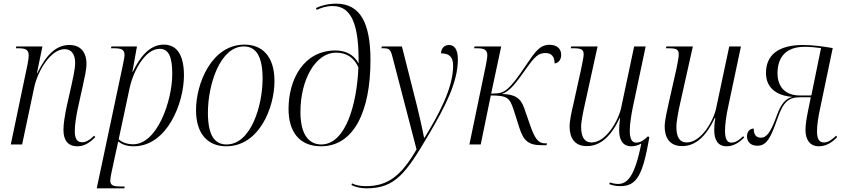

<svg xmlns="http://www.w3.org/2000/svg" viewBox="-20 -790 4625 1050"><path d="M403 10C441 10 470 -9 501 -40L495 -48C469 -22 448 -12 429 -12C400 -12 389 -34 389 -73C389 -108 396 -149 404 -190L434 -326C442 -364 453 -408 453 -442C453 -496 427 -544 360 -544C291 -544 236 -497 184 -390H182L212 -536H69L67 -526H80C121 -526 137 -518 137 -486C137 -475 134 -457 131 -440L39 0H101L167 -312C185 -399 256 -521 333 -521C382 -521 391 -476 391 -446C391 -409 376 -351 372 -329L345 -209C334 -156 327 -113 327 -79C327 -23 352 10 403 10Z M651 -430 509 240H660L662 230H645C604 230 583 226 583 198C583 188 586 170 589 157L615 36C620 16 622 4 626 -16C650 1 674 10 711 10C895 10 986 -228 986 -377C986 -487 949 -546 876 -546C798 -546 745 -478 706 -397H704L729 -536H589L587 -526H601C641 -526 661 -521 661 -490C661 -480 657 -459 651 -430ZM708 -1C667 -1 641 -17 629 -28L690 -314C708 -395 771 -523 853 -523C904 -523 922 -477 922 -385C922 -239 840 -1 708 -1Z M1217 10C1399 10 1481 -204 1481 -346C1481 -488 1409 -546 1317 -546C1137 -546 1052 -333 1052 -188C1052 -54 1120 10 1217 10ZM1219 0C1156 0 1117 -46 1117 -174C1117 -328 1184 -536 1313 -536C1380 -536 1416 -483 1416 -360C1416 -211 1352 0 1219 0Z M1736 10C1915 10 2006 -181 2006 -460C2006 -665 1950 -770 1818 -770C1769 -770 1731 -757 1708 -746L1712 -736C1736 -747 1763 -757 1800 -757C1911 -757 1943 -636 1941 -443C1916 -491 1870 -514 1815 -514C1640 -514 1558 -355 1558 -194C1558 -71 1616 10 1736 10ZM1737 0C1674 0 1623 -47 1623 -178C1623 -352 1704 -502 1818 -502C1878 -502 1918 -472 1940 -421C1932 -222 1871 0 1737 0Z M1984 240C2141 240 2200 158 2324 -53C2415 -207 2484 -341 2484 -465C2484 -520 2465 -544 2435 -544C2412 -544 2392 -527 2392 -498C2435 -498 2458 -481 2458 -431C2458 -305 2375 -157 2302 -37H2299C2292 -76 2273 -159 2261 -208L2178 -536H2068L2066 -526H2077C2109 -526 2116 -519 2126 -480L2258 27C2174 172 2101 228 1981 228C1945 228 1922 221 1905 213L1902 222C1923 233 1954 240 1984 240Z M2940 4H2969L2971 -6H2961C2925 -6 2906 -29 2880 -103L2847 -198C2828 -254 2795 -275 2724 -276C2770 -290 2807 -344 2855 -411C2905 -482 2924 -500 2964 -500C2996 -500 3013 -480 3013 -443C3033 -445 3049 -462 3049 -490C3049 -525 3024 -545 2986 -545C2932 -545 2908 -509 2857 -434C2812 -367 2784 -329 2755 -304C2731 -284 2714 -278 2666 -278L2721 -536H2575L2573 -526H2589C2624 -526 2645 -520 2645 -488C2645 -476 2641 -455 2637 -433L2547 0H2609L2664 -268C2755 -268 2767 -254 2788 -193L2820 -92C2842 -22 2869 4 2940 4Z M3372 228C3464 228 3495 166 3531 -38L3524 -45C3503 -25 3484 -10 3459 -10C3433 -10 3424 -36 3424 -77C3424 -111 3433 -165 3440 -200L3511 -536H3448L3377 -201C3363 -134 3296 -11 3215 -11C3176 -11 3158 -41 3158 -97C3158 -127 3171 -187 3180 -227L3248 -536H3104L3101 -526H3116C3155 -526 3172 -521 3172 -493C3172 -480 3165 -446 3159 -417L3116 -222C3107 -184 3095 -132 3095 -97C3095 -39 3120 9 3189 9C3266 9 3323 -47 3369 -145H3371C3367 -116 3366 -94 3366 -79C3366 -27 3384 10 3433 10C3453 10 3471 4 3487 -5C3451 179 3409 216 3360 216C3344 216 3328 212 3315 208L3312 217C3328 223 3347 228 3372 228Z M3954 10C3995 10 4027 -15 4050 -38L4044 -45C4023 -25 4004 -10 3979 -10C3953 -10 3945 -36 3945 -77C3945 -111 3953 -165 3961 -200L4032 -536H3968L3897 -201C3884 -134 3817 -11 3735 -11C3696 -11 3679 -41 3679 -97C3679 -127 3691 -187 3700 -227L3769 -536H3624L3622 -526H3636C3676 -526 3692 -521 3692 -493C3692 -480 3686 -446 3680 -417L3636 -222C3628 -184 3615 -132 3615 -97C3615 -39 3641 9 3710 9C3786 9 3843 -47 3889 -145H3892C3887 -116 3886 -94 3886 -79C3886 -27 3904 10 3954 10Z M4459 10C4500 10 4532 -13 4558 -40L4553 -48C4527 -25 4510 -11 4486 -11C4458 -11 4448 -33 4448 -72C4448 -106 4455 -151 4465 -197L4534 -527C4484 -536 4422 -544 4372 -544C4235 -544 4169 -488 4169 -391C4169 -316 4218 -268 4314 -260C4276 -251 4251 -224 4225 -150C4196 -70 4173 -37 4142 -37C4115 -37 4102 -53 4102 -87C4081 -87 4065 -70 4065 -45C4065 -16 4084 7 4121 7C4174 7 4195 -37 4233 -145C4264 -234 4294 -258 4355 -258H4414L4400 -189C4391 -145 4385 -109 4385 -79C4385 -27 4408 10 4459 10ZM4353 -268C4276 -268 4232 -314 4232 -389C4232 -475 4276 -534 4380 -534C4407 -534 4443 -531 4470 -527L4417 -268Z"/></svg>

Font: Noto Serif Display SemiCondensed Light
Style: Italic
Weight: 300
Width: 4
Italic angle: -12°
Designer: Monotype Design Team
Foundry: Monotype Imaging Inc.
Version: Version 2.009